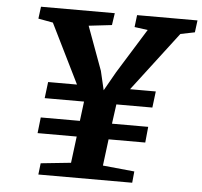

<svg xmlns="http://www.w3.org/2000/svg" viewBox="-53 -803 903 858"><g transform="rotate(5 399.0 -374.0)"><path d="M157.5 -415.5H287L155.5 -682L89.5 -694L96.5 -748H427.5L419.5 -694L316 -682L388 -486L408 -400.5L456.5 -486L580.5 -686L521 -694L527.5 -748H798.5L791.5 -694L727.5 -681L525 -415.5H640.5L631.5 -342.5H470L458 -255H620.5L613.5 -184H449L434 -65L576 -51L571 0H150L156 -51L291 -65L306 -184H130.5L138.5 -255H314L325 -342.5H148.5Z"/></g></svg>

Font: Merriweather 20pt Black
Style: Italic
Weight: 900
Italic angle: -7.8°
Version: Version 2.101